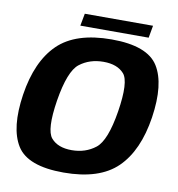

<svg xmlns="http://www.w3.org/2000/svg" viewBox="-86 -860 878 945"><g transform="rotate(10 353.0 -388.0)"><path d="M293.5 5.5Q473 5.5 561.5 -81Q650 -167.5 676 -337.5Q701.5 -507.5 647.5 -594.2Q593.5 -681 414.5 -681Q235 -681 146.2 -594.5Q57.5 -508 31.5 -337.5Q6 -168 60 -81.2Q114 5.5 293.5 5.5ZM314 -110Q244.5 -110 211 -149.2Q177.5 -188.5 201 -337.5Q225.5 -489 275 -527.2Q324.5 -565.5 394 -565.5Q463 -565.5 496.8 -527.2Q530.5 -489 506.5 -337.5Q482.5 -188 432.8 -149Q383 -110 314 -110ZM250 -721H591.5L602.5 -782.5H261.5Z"/></g></svg>

Font: Anybody
Style: Bold Italic
Weight: 700
Italic angle: -10°
Designer: Tyler Finck
Foundry: Etcetera Type Company
Version: Version 1.113;gftools[0.9.25]